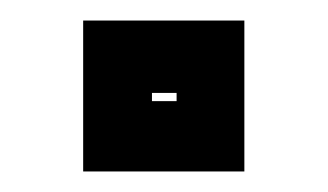

<svg xmlns="http://www.w3.org/2000/svg" viewBox="-20 -461 319 187"><path d="M61 -294V-441H218V-294ZM128 -362.5H152V-370.5H128Z"/></svg>

Font: Tourney ExtraBold
Style: Regular
Weight: 800
Designer: Tyler Finck
Foundry: Etcetera Type Co
Version: Version 1.015